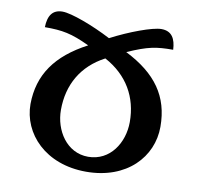

<svg xmlns="http://www.w3.org/2000/svg" viewBox="-67 -618 722 700"><g transform="rotate(10 293.5 -268.0)"><path d="M110 -548C74 -548 57 -525 56 -481C122 -481 155 -475 223 -443C109 -383 54 -305 53 -196C53 -87 144 12 295 12C446 12 534 -85 534 -196C534 -309 479 -385 364 -443C439 -476 469 -481 531 -481C529 -521 515 -548 476 -548C443 -548 360 -517 293 -482C226 -517 143 -548 110 -548ZM293 -407C378 -361 421 -286 421 -194C421 -117 374 -43 293 -43C213 -43 166 -119 166 -194C166 -288 209 -363 293 -407Z"/></g></svg>

Font: Noto Serif Georgian Medium
Style: Regular
Weight: 500
Designer: Monotype Design Team, Akaki Razmadze
Foundry: Google LLC
Version: Version 2.003